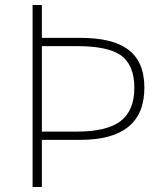

<svg xmlns="http://www.w3.org/2000/svg" viewBox="-20 -746 654 766"><path d="M110 -726H147V-595H300Q427 -595 489 -550Q556 -502 556 -396Q556 -188 300 -188H147V0H110ZM287 -221Q405 -221 460 -262Q516 -304 516 -396Q516 -488 460 -527Q407 -562 287 -562H147V-221Z"/></svg>

Font: Noto Sans CJK TC Thin
Style: Regular
Weight: 250
Designer: Ryoko NISHIZUKA ???? (kana & ideographs); Paul D. Hunt (Latin, Greek & Cyrillic); Wenlong ZHANG ??? (bopomofo); Sandoll 
Foundry: Adobe Systems Incorporated
Version: Version 1.004 January 19, 2016